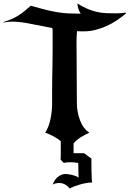

<svg xmlns="http://www.w3.org/2000/svg" viewBox="-46 -806 748 1109"><path d="M304 116Q305 105 305 93Q305 81 305 70V9Q269 -20 215 -40Q235 -69 245 -115.5Q255 -162 255 -206Q255 -249 255 -282.5Q255 -316 255.5 -345Q256 -374 256.5 -401Q257 -428 257.5 -459Q258 -490 258 -527Q258 -564 258 -614Q258 -622 258 -629Q258 -636 256 -644Q190 -656 130.5 -668.5Q71 -681 22 -681Q0 -681 -25 -676L-26 -679Q28 -695 62.5 -718Q97 -741 132 -773Q184 -758 220.5 -749Q257 -740 288.5 -735Q320 -730 350.5 -728.5Q381 -727 420 -727Q410 -744 406 -757.5Q402 -771 401 -786Q434 -765 462.5 -753.5Q491 -742 517 -736.5Q543 -731 569 -730Q595 -729 623 -729Q639 -729 652.5 -730Q666 -731 680 -733L682 -729Q658 -708 629.5 -689Q601 -670 570 -656Q539 -642 506 -633.5Q473 -625 440 -625Q429 -625 419 -625Q409 -625 399 -626Q396 -596 396 -565Q396 -480 397 -394Q398 -308 398 -211Q398 -159 416.5 -110.5Q435 -62 470 -40Q441 -26 418.5 -12Q396 2 379 22V79H440L482 110Q482 118 482 139.5Q482 161 482.5 184.5Q483 208 484 227Q485 246 487 248Q472 248 453.5 251Q435 254 416.5 259.5Q398 265 382 271Q366 277 357 283Q331 251 296 251Q287 251 277.5 253Q268 255 258 260Q270 229 290.5 214Q311 199 332 199Q339 199 349.5 200.5Q360 202 371 204.5Q382 207 392 211Q402 215 408 221Q408 218 407.5 209.5Q407 201 407 189Q407 177 406.5 163Q406 149 406 135Q392 133 382 132Q372 131 361 131Q337 131 322 135Z"/></svg>

Font: New Rocker
Style: Regular
Weight: 400
Designer: Pablo Impallari, Brenda Gallo, Rodrigo Fuenzalida
Foundry: Pablo Impallari, Brenda Gallo, Rodrigo Fuenzalida
Version: Version 1.000; ttfautohint (v0.93) -l 8 -r 50 -G 200 -x 14 -